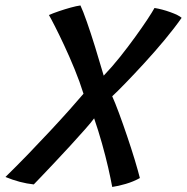

<svg xmlns="http://www.w3.org/2000/svg" viewBox="-44 -688 702 722"><path d="M270 -335.5Q256 -380.5 236.5 -428Q217 -475.5 197.2 -517.8Q177.5 -560 162 -590.2Q146.5 -620.5 140 -631.5Q156 -638.5 178 -646Q200 -653.5 221.8 -659.5Q243.5 -665.5 258.5 -667.5Q268 -647.5 282.5 -606.2Q297 -565 313.5 -511.8Q330 -458.5 346 -403.5Q377.5 -436.5 407.8 -474.5Q438 -512.5 464.2 -548.8Q490.5 -585 509.5 -613.8Q528.5 -642.5 537 -658Q565.5 -653.5 596.8 -642.2Q628 -631 639 -621Q612.5 -583 575.5 -538.5Q538.5 -494 499.5 -451.5Q460.5 -409 428 -375.5Q395.5 -342 378 -326Q388.5 -303 403.5 -262.5Q418.5 -222 434.2 -175.5Q450 -129 462.8 -86.8Q475.5 -44.5 482 -18.5Q458 -5 429 3.5Q400 12 378 15Q372.5 -15 362.8 -57.8Q353 -100.5 339.5 -148.5Q326 -196.5 310 -243Q300 -229 275.2 -201Q250.5 -173 219.5 -139.2Q188.5 -105.5 158.8 -74Q129 -42.5 108 -20.5Q87 1.5 83 5.5Q31 0 -23.5 -22.5Q17 -62 60.8 -107.2Q104.5 -152.5 145.5 -196.5Q186.5 -240.5 219 -277Q251.5 -313.5 270 -335.5Z"/></svg>

Font: Grandstander
Style: Italic
Weight: 400
Italic angle: -15°
Designer: Tyler Finck
Foundry: Etcetera Type Co
Version: Version 1.200; ttfautohint (v1.8.3)